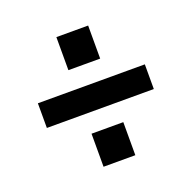

<svg xmlns="http://www.w3.org/2000/svg" viewBox="-90 -597 635 636"><g transform="rotate(-20 227.5 -278.5)"><path d="M39 -235V-322H416V-235ZM171.5 -50V-166.5H283.5V-50ZM171.5 -390.5V-507H283.5V-390.5Z"/></g></svg>

Font: Cabin SemiCondensed SemiBold
Style: Regular
Weight: 600
Width: 4
Designer: Pablo Impallari
Foundry: Pablo Impallari. http://www.impallari.com Igino Marini. http://www.ikern.com
Version: Version 3.001